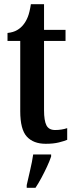

<svg xmlns="http://www.w3.org/2000/svg" viewBox="-20 -679 359 920"><path d="M199 10Q140 10 108.5 -24.5Q77 -59 77 -146V-483H16V-521Q44 -524 62.5 -535Q81 -546 93 -562Q105 -577 113.5 -598.5Q122 -620 128 -659H191V-536H294V-483H191V-151Q191 -101 202.5 -78.5Q214 -56 244 -56Q275 -56 302 -65V-9Q288 -3 262 3.5Q236 10 199 10ZM108 208Q115 176 124.5 136Q134 96 139 61H225V71Q218 92 205.5 119Q193 146 178.5 173Q164 200 150 221H108Z"/></svg>

Font: Noto Serif Tamil ExtraCondensed SemiBold
Style: Italic
Weight: 600
Width: 2
Italic angle: -12°
Designer: Indian Type Foundry, Tom Grace, and the Monotype Design Team
Foundry: Monotype Imaging Inc.
Version: Version 2.003; ttfautohint (v1.8.4.7-5d5b)